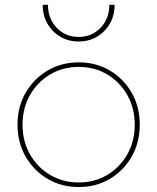

<svg xmlns="http://www.w3.org/2000/svg" viewBox="-20 -752 641 782"><path d="M446.8 -732.4Q446.8 -689.9 427.7 -656.2Q408.7 -622.6 375.7 -602.8Q342.8 -583 300.3 -583Q258.3 -583 225.1 -602.8Q191.9 -622.6 172.9 -656.2Q153.8 -689.9 153.8 -732.4H175.3Q175.3 -676.3 210.9 -638.9Q246.6 -601.6 300.3 -601.6Q354 -601.6 389.6 -638.9Q425.3 -676.3 425.3 -732.4ZM300.8 9.8Q230 9.8 173.6 -23.7Q117.2 -57.1 84.2 -114.5Q51.3 -171.9 51.3 -244.1Q51.3 -316.4 84.2 -373.8Q117.2 -431.2 173.6 -464.6Q230 -498 300.8 -498Q371.6 -498 427.7 -464.6Q483.9 -431.2 516.6 -373.8Q549.3 -316.4 549.3 -244.1Q549.3 -172.4 516.6 -114.7Q483.9 -57.1 427.7 -23.7Q371.6 9.8 300.8 9.8ZM300.8 -8.8Q365.7 -8.8 417.2 -39.8Q468.8 -70.8 498.8 -124Q528.8 -177.2 528.8 -244.1Q528.8 -311 498.8 -364.3Q468.8 -417.5 417.2 -448.5Q365.7 -479.5 300.8 -479.5Q235.8 -479.5 183.8 -448.5Q131.8 -417.5 101.8 -364.3Q71.8 -311 71.8 -244.1Q71.8 -177.2 101.8 -124Q131.8 -70.8 183.8 -39.8Q235.8 -8.8 300.8 -8.8Z"/></svg>

Font: Kumbh Sans Thin
Style: Regular
Weight: 250
Version: Version 1.004